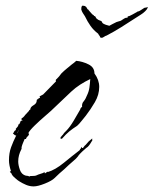

<svg xmlns="http://www.w3.org/2000/svg" viewBox="-20 -664 547 685"><path d="M100 1Q86 1 73 -4.5Q60 -10 49 -17Q45 -19 33.5 -29Q22 -39 21 -45L15 -51L19 -54Q16 -63 14 -73Q12 -83 12 -92Q12 -118 19.5 -138.5Q27 -159 38 -181H34L26 -188Q27 -190 28 -190.5Q29 -191 30 -192H29L32 -197L35 -199L37 -201L36 -204Q37 -205 38.5 -207Q40 -209 42 -211Q43 -213 45 -215V-219L50 -222V-224Q50 -226 52 -226V-231L54 -230V-232L61 -234L62 -235L57 -234V-242Q63 -244 70 -254L83 -268L85 -272Q87 -272 88 -273Q88 -282 99.5 -288.5Q111 -295 111 -305Q111 -310 115 -310H117L115 -311Q120 -314 122 -315Q124 -316 121 -320L134 -327L180 -374Q179 -375 179 -377Q179 -381 181 -381Q186 -386 190.5 -391Q195 -396 199 -402Q204 -407 209 -411.5Q214 -416 219 -420L236 -434Q240 -437 244 -440Q248 -443 252 -447Q274 -445 295.5 -434.5Q317 -424 317 -402Q334 -379 334 -354Q334 -326 318.5 -299.5Q303 -273 286 -251Q280 -244 271 -232.5Q262 -221 255 -215Q239 -205 227 -195Q215 -185 201 -169H196V-172Q196 -176 198 -176Q199 -178 201 -180Q203 -182 204 -183L209 -190L216 -197Q229 -210 243 -233.5Q257 -257 266 -273Q267 -279 273 -283Q272 -288 273.5 -293.5Q275 -299 279 -303Q283 -308 285.5 -313Q288 -318 290 -323Q297 -337 299 -351.5Q301 -366 302 -382Q283 -373 266 -362Q249 -351 234 -337L174 -280Q163 -269 142.5 -251.5Q122 -234 104 -216.5Q86 -199 81 -189V-188H83V-182H82Q80 -178 77 -176L74 -172Q73 -171 73 -168H68Q65 -161 62 -154Q59 -147 57 -139V-133L56 -131Q45 -110 45 -88Q45 -75 51 -58Q57 -41 73 -37Q74 -37 76 -37Q78 -37 81 -36Q86 -33 88 -36H92Q106 -36 110.5 -38.5Q115 -41 125 -44L134 -47Q136 -49 137 -49H140V-45L150 -52V-50Q177 -58 207.5 -83Q238 -108 264 -128Q266 -133 269 -135V-140L273 -136H276L282 -144Q286 -147 289 -151Q292 -155 297 -160Q300 -162 302.5 -164.5Q305 -167 309 -170V-161H308Q305 -156 301.5 -150.5Q298 -145 293 -140Q287 -136 282.5 -131.5Q278 -127 273 -123Q269 -119 265 -115Q261 -111 258 -106Q252 -98 242 -90Q234 -83 225.5 -75.5Q217 -68 209 -60Q191 -45 175 -29Q165 -19 140 -9Q115 1 100 1ZM42 -191Q42 -190 41.5 -189.5Q41 -189 41 -188Q44 -192 47 -200L46 -199Q45 -196 44 -194.5Q43 -193 42 -191ZM344 -529 338 -530 335 -537H334L330 -544Q314 -556 303 -571.5Q292 -587 283 -606Q279 -612 275.5 -617.5Q272 -623 270 -630Q270 -639 271.5 -641Q273 -643 273 -643Q274 -643 274 -643.5Q274 -644 276 -644Q278 -643 280.5 -643Q283 -643 285 -641Q288 -640 290 -635Q292 -630 296 -629Q296 -629 296.5 -629Q297 -629 296 -628Q299 -625 305 -617.5Q311 -610 315 -610Q315 -610 314.5 -609Q314 -608 315 -608V-607Q320 -607 321.5 -602.5Q323 -598 327 -596Q330 -593 333.5 -592Q337 -591 341 -589Q343 -588 344 -585Q345 -582 348 -580L354 -577Q356 -577 356 -576L370 -572Q375 -575 381 -578Q387 -581 389 -582Q396 -586 401 -587Q406 -588 411 -590Q418 -594 422.5 -597.5Q427 -601 434 -601Q436 -601 436 -606Q440 -605 453 -612.5Q466 -620 470 -622Q470 -623 471 -623Q476 -623 483.5 -628.5Q491 -634 495 -636Q498 -637 500.5 -637Q503 -637 504 -638Q505 -639 507 -639V-638Q507 -637 505.5 -633.5Q504 -630 498 -624Q491 -617 482 -611.5Q473 -606 464 -600Q438 -583 412.5 -567Q387 -551 360 -537Q356 -536 352.5 -533.5Q349 -531 344 -529Z"/></svg>

Font: Water Brush
Style: Regular
Weight: 400
Designer: Robert E. Leuschke
Foundry: Robert E. Leuschke
Version: Version 1.010; ttfautohint (v1.8.4.7-5d5b)